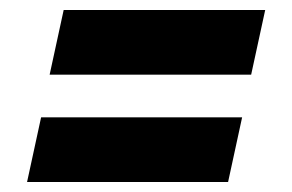

<svg xmlns="http://www.w3.org/2000/svg" viewBox="-20 -444 583 383"><path d="M79 -295 107 -424H509L481 -295ZM34 -81 62 -210H463L435 -81Z"/></svg>

Font: Saira ExtraBold
Style: Italic
Weight: 800
Italic angle: -12°
Designer: Hector Gatti with collaboration of the Omnibus-Type team
Foundry: Omnibus-Type
Version: Version 1.100; ttfautohint (v1.8.3)